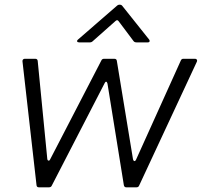

<svg xmlns="http://www.w3.org/2000/svg" viewBox="-20 -800 862 820"><path d="M201 -7Q198 0 189 0H146Q137 0 136 -9L76 -538V-540Q76 -544 79 -546.5Q82 -549 86 -549H130Q140 -549 141 -540L182 -121Q183 -114 188 -114Q192 -114 194 -119L413 -542Q416 -549 425 -549H468Q478 -549 479 -540L548 -120Q550 -112 555 -112Q558 -112 561 -118L752 -541Q755 -549 763 -549H813Q818 -549 820.5 -545.5Q823 -542 821 -537L574 -7Q571 0 563 0H519Q511 0 509 -9L439 -443Q437 -451 433 -451Q430 -451 427 -445ZM318 -619Q311 -619 309.5 -623Q308 -627 313 -631L479 -775Q484 -780 491 -780Q499 -780 503 -774L617 -631Q619 -629 619 -625Q619 -619 611 -619H563Q554 -619 550 -625L487 -709Q481 -718 473 -710L376 -624Q371 -619 364 -619Z"/></svg>

Font: Open Sauce Two Light Italic
Style: Regular
Weight: 300
Italic angle: -10°
Designer: Alfredo Marco Pradil
Foundry: Creative Sauce Fz LLC
Version: Version 1.477